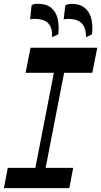

<svg xmlns="http://www.w3.org/2000/svg" viewBox="-21 -978 525 998"><path d="M144.5 -11.3 281.5 -715.3H334.8L197.8 -11.3ZM-0.7 0 19.3 -105.3H359.3L339.3 0ZM111.8 -599.5 137.9 -730H484.8L458.7 -599.5ZM425.8 -784.7Q426.9 -831.6 404.9 -855.6Q383 -879.7 333.7 -879.7Q326.7 -879.7 321 -879.2Q315.3 -878.7 310 -877L318.4 -950Q325.3 -953.9 333.6 -955.8Q341.9 -957.8 352 -957.8Q412.9 -957.8 439.4 -914.3Q466 -870.9 456.8 -799.2ZM249.9 -784.7Q252.4 -829.9 231.5 -854.9Q210.6 -880 156.9 -880Q150.9 -880 145.7 -879.5Q140.5 -879 135.5 -877.3L143.3 -951Q154.6 -958.4 174.1 -958.4Q220.2 -958.4 245.3 -937.3Q270.5 -916.1 278.8 -880.2Q287.1 -844.4 281.6 -799.2Z"/></svg>

Font: Savate ExtraLight
Style: Italic
Weight: 200
Italic angle: -11°
Designer: Max Esnée
Foundry: Plomb Type
Version: Version 2.000